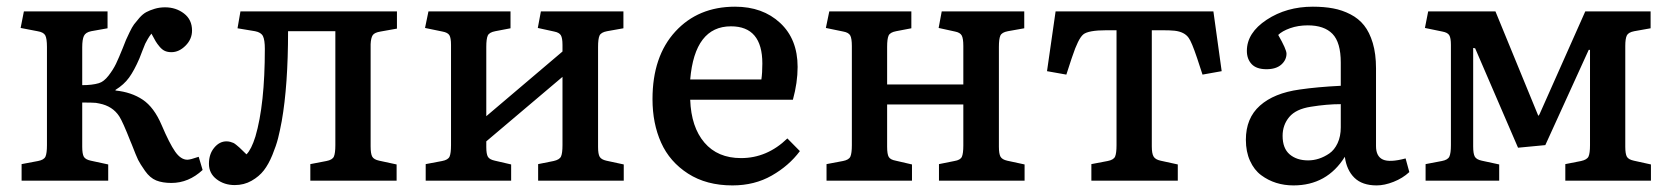

<svg xmlns="http://www.w3.org/2000/svg" viewBox="-20 -543 5023 577"><path d="M495.1 6.8Q468.3 6.8 449.5 -0.7Q430.7 -8.3 415.8 -29.5Q400.9 -50.8 395 -62.7Q389.2 -74.7 376 -108.9Q373.5 -114.7 372.1 -118.2Q349.1 -176.8 338.4 -193.4Q318.4 -224.1 278.8 -231.9Q273.4 -232.9 268.1 -233.9Q256.8 -234.9 227.1 -234.9V-102.1Q227.1 -80.6 231.9 -72Q236.8 -63.5 252.9 -60.1L305.2 -48.8V0H44.9V-49.8L94.2 -59.1Q112.3 -62.5 116.7 -72.5Q121.1 -82.5 121.1 -106.9V-401.9Q121.1 -427.2 116 -436.8Q110.8 -446.3 92.8 -449.2L42 -459L51.8 -508.8H303.2V-458L253.9 -449.2Q237.3 -445.8 232.2 -435.1Q227.1 -424.3 227.1 -400.9V-287.1Q257.3 -287.1 276.9 -293Q292 -297.4 306.2 -315.7Q320.3 -334 328.6 -351.3Q336.9 -368.7 349.1 -398.9Q355.5 -415.5 358.6 -422.9Q361.8 -430.2 369.4 -446Q377 -461.9 382.8 -469.7Q388.7 -477.5 398.9 -489.3Q409.2 -501 419.7 -506.6Q430.2 -512.2 444.8 -516.6Q459.5 -521 476.1 -521Q508.8 -521 533 -502.4Q557.1 -483.9 557.1 -451.2Q557.1 -425.3 537.6 -405.8Q518.1 -386.2 495.1 -386.2Q483.9 -386.2 475.6 -389.9Q467.3 -393.6 459.7 -402.6Q452.1 -411.6 447.8 -418.9Q443.4 -426.3 435.1 -441.9Q429.2 -434.6 424.1 -425.8Q418.9 -417 416.3 -411.4Q413.6 -405.8 407.7 -389.9Q401.9 -374 398.9 -367.2Q383.3 -331.1 367.9 -309.8Q352.5 -288.6 327.1 -272.9V-271Q375 -266.1 408.9 -243.4Q442.9 -220.7 465.8 -167Q489.3 -111.8 506.3 -87.4Q523.4 -63 543 -63Q551.8 -63 577.1 -71.8L588.9 -32.2Q546.9 6.8 495.1 6.8Z M685.5 13.2Q653.8 13.2 630.9 -4.4Q607.9 -22 607.9 -50.8Q607.9 -80.1 623.8 -99.1Q639.6 -118.2 660.6 -118.2Q666.5 -118.2 672.1 -116.7Q677.7 -115.2 681.4 -113.5Q685.1 -111.8 690.9 -106.9Q696.8 -102.1 699.5 -99.6Q702.1 -97.2 709.7 -89.8Q717.3 -82.5 720.7 -79.1Q735.4 -93.8 747.6 -132.8Q775.9 -229 775.9 -396Q775.9 -422.9 770.3 -434.3Q764.6 -445.8 746.6 -449.2L693.8 -458L702.6 -508.8H1172.9V-457L1123.5 -448.2Q1105.5 -445.3 1100.1 -437.3Q1094.7 -429.2 1093.8 -410.2V-103Q1093.8 -81.1 1098.6 -72.3Q1103.5 -63.5 1119.6 -60.1L1171.9 -48.8V0H912.6V-49.8L960.9 -59.1Q979 -62.5 983.4 -72.5Q987.8 -82.5 987.8 -106.9V-449.2H845.7Q845.7 -286.6 826.7 -179.2Q821.3 -149.9 815.7 -127.7Q810.1 -105.5 798.6 -77.4Q787.1 -49.3 772.9 -31Q758.8 -12.7 736.1 0.2Q713.4 13.2 685.5 13.2Z M1259.3 0V-49.8L1308.6 -59.1Q1326.7 -62.5 1331.1 -72.5Q1335.4 -82.5 1335.4 -106.9V-408.2Q1335.4 -428.7 1330.6 -437Q1325.7 -445.3 1309.6 -448.2L1257.3 -459L1267.6 -508.8H1514.2V-458L1468.3 -449.2Q1450.2 -445.8 1445.8 -436Q1441.4 -426.3 1441.4 -401.9V-193.8L1670.4 -388.2V-408.2Q1670.4 -428.7 1665.5 -437Q1660.6 -445.3 1645.5 -448.2L1596.2 -459L1605.5 -508.8H1853.5V-458L1804.2 -449.2Q1786.1 -445.8 1781.7 -436Q1777.3 -426.3 1777.3 -401.9V-101.1Q1777.3 -80.1 1782.2 -71.8Q1787.1 -63.5 1802.2 -60.1L1854.5 -48.8V0H1597.2V-49.8L1643.6 -59.1Q1661.6 -63 1666 -72.8Q1670.4 -82.5 1670.4 -106.9V-312L1441.4 -118.2V-101.1Q1441.4 -80.1 1446.3 -71.8Q1451.2 -63.5 1467.3 -60.1L1516.1 -48.8V0Z M2181.2 14.2Q2103 14.2 2047.9 -21.2Q1992.7 -56.6 1966.8 -114.3Q1940.9 -171.9 1940.9 -245.1Q1940.9 -373.5 2009.5 -448.2Q2078.1 -522.9 2189 -522.9Q2272 -522.9 2324.5 -474.1Q2377 -425.3 2377 -341.8Q2377 -294.9 2362.8 -243.2H2054.2Q2057.1 -161.1 2096.9 -114.5Q2136.7 -67.9 2207 -67.9Q2285.2 -67.9 2346.2 -127L2383.8 -88.9Q2351.1 -44.9 2299.3 -15.4Q2247.6 14.2 2181.2 14.2ZM2054.2 -304.2H2268.1Q2271 -324.2 2271 -352.1Q2271 -463.9 2176.8 -463.9Q2067.9 -463.9 2054.2 -304.2Z M2463.9 0V-49.8L2513.2 -59.1Q2531.2 -62.5 2535.6 -72.5Q2540 -82.5 2540 -106.9V-404.8Q2540 -427.2 2535.2 -436.3Q2530.3 -445.3 2514.2 -448.2L2461.9 -459L2472.2 -508.8H2718.8V-458L2672.9 -449.2Q2654.8 -445.8 2650.4 -436Q2646 -426.3 2646 -401.9V-289.1H2875V-404.8Q2875 -427.7 2870.1 -436.5Q2865.2 -445.3 2850.1 -448.2L2800.8 -459L2810.1 -508.8H3058.1V-458L3008.8 -449.2Q2990.7 -445.8 2986.3 -436Q2981.9 -426.3 2981.9 -401.9V-102.1Q2981.9 -80.6 2986.8 -72Q2991.7 -63.5 3006.8 -60.1L3059.1 -48.8V0H2801.8V-49.8L2848.1 -59.1Q2866.2 -62 2870.6 -71.8Q2875 -81.5 2875 -106V-229H2646V-102.1Q2646 -79.6 2650.9 -71.3Q2655.8 -63 2671.9 -60.1L2720.7 -48.8V0Z M3259.8 0V-49.8L3308.6 -59.1Q3326.7 -62.5 3331.1 -72.5Q3335.4 -82.5 3335.4 -106.9V-452.1H3305.7Q3250.5 -452.1 3235.4 -439.5Q3220.2 -426.8 3202.6 -373.5Q3200.7 -368.2 3199.7 -365.2L3184.6 -318.8L3126.5 -329.1L3152.3 -508.8H3626.5L3651.4 -329.1L3593.8 -318.8L3577.6 -368.2Q3561 -417.5 3552.2 -429.2Q3539.6 -447.3 3509.8 -450.7Q3496.1 -452.1 3472.7 -452.1H3441.4V-103Q3441.4 -81.5 3446.8 -72.5Q3452.1 -63.5 3467.8 -60.1L3519.5 -48.8V0Z M3867.2 14.2Q3839.8 14.2 3815.4 6.6Q3791 -1 3770 -16.6Q3749 -32.2 3736.6 -59.6Q3724.1 -86.9 3724.1 -123Q3724.1 -188 3766.4 -225.6Q3808.6 -263.2 3885.3 -273.9Q3938.5 -281.7 4009.3 -285.2V-355Q4009.3 -415.5 3984.4 -441.2Q3959.5 -466.8 3910.2 -466.8Q3881.3 -466.8 3857.2 -458.3Q3833 -449.7 3821.3 -438Q3846.2 -394.5 3846.2 -381.8Q3846.2 -362.8 3830.6 -348.9Q3814.9 -335 3786.1 -335Q3755.9 -335 3741.5 -350.3Q3727.1 -365.7 3727.1 -390.1Q3727.1 -444.3 3786.6 -483.6Q3846.2 -522.9 3925.3 -522.9Q3959 -522.9 3986.3 -517.8Q4013.7 -512.7 4038.3 -500Q4063 -487.3 4079.3 -466.8Q4095.7 -446.3 4105.5 -413.6Q4115.2 -380.9 4115.2 -337.9V-104Q4115.2 -72.8 4136 -63.5Q4156.7 -54.2 4204.1 -66.9L4215.3 -25.9Q4195.3 -7.3 4168 3.4Q4140.6 14.2 4117.2 14.2Q4073.7 14.2 4050.3 -8.8Q4026.9 -31.7 4021.5 -71.8Q3967.8 14.2 3867.2 14.2ZM3911.1 -61Q3927.7 -61 3943.6 -66.2Q3959.5 -71.3 3974.9 -81.8Q3990.2 -92.3 3999.8 -112.8Q4009.3 -133.3 4009.3 -160.2V-230Q3967.3 -230 3919.4 -222.2Q3874.5 -215.3 3854.5 -191.4Q3834.5 -167.5 3834.5 -134.8Q3834.5 -97.2 3855.7 -79.1Q3877 -61 3911.1 -61Z M4264.2 0V-49.8L4313 -59.1Q4331.1 -62.5 4335.7 -72.5Q4340.3 -82.5 4340.3 -106.9V-408.2Q4340.3 -428.7 4335.4 -437Q4330.6 -445.3 4314.5 -448.2L4262.2 -459L4272 -508.8H4474.1L4603 -194.8L4606.4 -199.2L4744.1 -508.8H4940.4V-458L4891.1 -449.2Q4873.5 -445.8 4868.9 -436.3Q4864.3 -426.8 4864.3 -404.8V-102.1Q4864.3 -80.6 4869.1 -72Q4874 -63.5 4890.1 -60.1L4941.4 -48.8V0H4684.1V-49.8L4731.4 -59.1Q4749.5 -63 4753.9 -72.8Q4758.3 -82.5 4758.3 -106.9V-393.1H4754.4L4624 -106.9L4542 -99.1L4413.1 -397.9L4407.2 -398.9V-103Q4407.2 -81.1 4412.1 -72.3Q4417 -63.5 4433.1 -60.1L4485.4 -48.8V0Z"/></svg>

Font: Literata Book Medium
Style: Regular
Weight: 500
Designer: Latin by Veronika Burian and Jose Scaglione. Greek by Irene Vlachou. Cyrillic by Vera Evstafieva
Foundry: TypeTogether
Version: Version 2.003;PS 002.003;hotconv 1.0.88;makeotf.lib2.5.64775